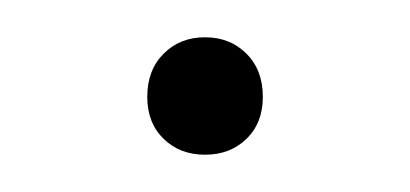

<svg xmlns="http://www.w3.org/2000/svg" viewBox="-20 -331 220 103"><path d="M90 -248Q76.5 -248 67.8 -256.5Q59 -265 59 -279Q59 -293.5 67.8 -302.2Q76.5 -311 90 -311Q103.5 -311 112.2 -302.2Q121 -293.5 121 -279Q121 -265 112.2 -256.5Q103.5 -248 90 -248Z"/></svg>

Font: Encode Sans Condensed Thin
Style: Regular
Weight: 100
Width: 3
Designer: Multiple Designers
Foundry: Impallari Type
Version: Version 3.002